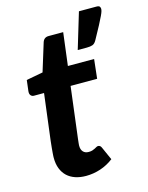

<svg xmlns="http://www.w3.org/2000/svg" viewBox="-109 -770 650 846"><g transform="rotate(-15 216.0 -347.5)"><path d="M60.1 -106.4Q60.1 -109.9 60.3 -115.2Q60.5 -120.6 61.3 -129.6Q62 -138.7 63.2 -151.4Q64.5 -164.1 66.4 -182.1L92.8 -393.6H46.9Q38.1 -393.6 32.5 -400.1Q26.9 -406.7 28.3 -419.4L34.2 -468.8L109.9 -482.9L149.4 -610.8Q156.2 -630.9 177.2 -630.9H243.7L225.1 -481.4H344.7L335 -393.6H213.9L188.5 -188.5Q186 -169.9 184.8 -158.7Q183.6 -147.5 182.9 -141.1Q182.1 -134.8 182.1 -132.1Q182.1 -129.4 182.1 -128.4Q182.1 -111.3 190.9 -101.6Q199.7 -91.8 216.3 -91.8Q226.1 -91.8 232.9 -94Q239.7 -96.2 245.1 -99.1Q250.5 -102.1 254.4 -104.2Q258.3 -106.4 262.2 -106.4Q272 -106.4 276.9 -95.2L303.7 -35.2Q276.4 -14.2 243.9 -3.4Q211.4 7.3 177.7 7.3Q150.9 7.3 129.2 0Q107.4 -7.3 92 -21.7Q76.7 -36.1 68.4 -57.4Q60.1 -78.6 60.1 -106.4ZM414.1 -701.7Q425.8 -701.7 429 -697Q432.1 -692.4 432.1 -687Q432.1 -682.6 430.4 -676.3Q428.7 -669.9 422.4 -656.5Q416 -643.1 404.1 -620.1Q392.1 -597.2 371.1 -559.6Q363.3 -545.4 353 -541.7Q342.8 -538.1 327.1 -538.1H285.2L334.5 -701.7Z"/></g></svg>

Font: Carlito
Style: Bold Italic
Weight: 700
Italic angle: -7°
Designer: Lukasz Dziedzic
Foundry: tyPoland Lukasz Dziedzic
Version: Version 1.104